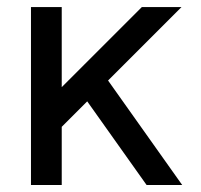

<svg xmlns="http://www.w3.org/2000/svg" viewBox="-20 -528 574 548"><path d="M203.6 -274.4 398.4 0H500L256.8 -342.8ZM156.2 -166 498 -507.8Q487.3 -507.8 472.4 -507.8Q457.5 -507.8 441.4 -507.8Q425.3 -507.8 410.6 -507.8Q396 -507.8 384.8 -507.8L156.2 -279.3V-507.8H68.4V0H156.2Z"/></svg>

Font: Giphurs SC
Style: Regular
Weight: 400
Version: Version 0.920